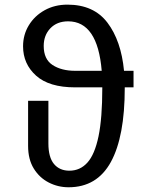

<svg xmlns="http://www.w3.org/2000/svg" viewBox="-20 -788 655 820"><path d="M272.8 11.8Q227.7 11.8 188.2 -8.5Q148.7 -28.7 124.4 -67.9Q100 -107.2 100 -165.1V-357.4H186.7V-175.4Q186.7 -116.4 210.5 -87.7Q234.4 -59 276.4 -59Q322.1 -59 353.3 -93.6Q384.6 -128.2 400.8 -205.9Q416.9 -283.6 416.9 -412.8Q416.9 -414.4 416.9 -414.9H301Q189.7 -414.9 134.1 -464.9Q78.5 -514.9 78.5 -590.3Q78.5 -639.5 103.1 -680Q127.7 -720.5 170.8 -744.4Q213.8 -768.2 268.2 -768.2Q380.5 -768.2 439 -691Q497.4 -613.8 509.7 -485.6H550.3V-414.9H512.8V-412.3Q512.8 -204.6 453.6 -96.4Q394.4 11.8 272.8 11.8ZM166.7 -591.8Q166.7 -534.9 204.6 -510.3Q242.6 -485.6 301 -485.6H414.4Q396.9 -696.9 270.8 -696.9Q223.6 -696.9 195.1 -667.2Q166.7 -637.4 166.7 -591.8Z"/></svg>

Font: FiraCode Nerd Font
Style: Regular
Weight: 400
Designer: Carrois Corporate, Edenspiekermann AG, Nikita Prokopov
Foundry: Carrois Corporate, Edenspiekermann AG, Nikita Prokopov
Version: Version 6.002;Nerd Fonts 2.2.2